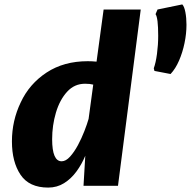

<svg xmlns="http://www.w3.org/2000/svg" viewBox="-20 -841 864 869"><path d="M752 -506 679 -520 676 -532Q685 -556 690.5 -597Q696 -638 696 -679Q696 -760.5 684 -777L693 -798L805 -821Q814 -812 819 -786Q824 -760 824 -729Q824 -688.5 815.2 -646.2Q806.5 -604 790.5 -567Q774.5 -530 752 -506ZM198 8Q112 8 73 -50Q34 -108 34 -201Q34 -295 74 -378Q113 -461.5 191 -512.8Q269 -564 377 -564Q387 -564 397.2 -563.5Q407.5 -563 417 -562L449 -798H617L514 0H358L366 -136Q350 -97.5 326 -64.8Q302 -32 270 -12Q238 8 198 8ZM259 -111Q278 -111 297 -132Q316 -153 332.8 -184.2Q349.5 -215.5 362 -247.8Q374.5 -280 381 -303L402 -458Q387.5 -462 365 -462Q317 -462 284 -426Q250.5 -389.5 233.2 -331.5Q216 -273.5 216 -211Q216 -111 259 -111Z"/></svg>

Font: Merriweather Sans ExtraBold
Style: Italic
Weight: 800
Italic angle: -7.5°
Designer: Eben Sorkin
Foundry: Eben Sorkin
Version: Version 2.001; ttfautohint (v1.8.3)